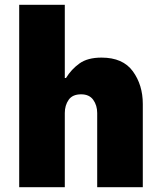

<svg xmlns="http://www.w3.org/2000/svg" viewBox="-20 -780 665 800"><path d="M60 0V-760H250V-455H255Q277 -491 311 -515.5Q345 -540 403 -540Q492 -540 533.5 -483Q575 -426 575 -347V0H385V-309Q385 -341 368.5 -364Q352 -387 318 -387Q282 -387 266 -364Q250 -341 250 -309V0Z"/></svg>

Font: Be Vietnam Black
Style: Regular
Weight: 900
Designer: Lam Bao; Tony Le; Vietanh Nguyen
Foundry: Yellow Type Foundry
Version: Version 5.000